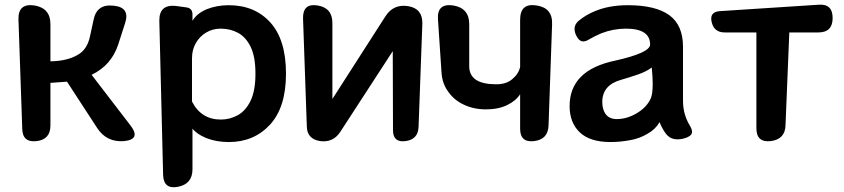

<svg xmlns="http://www.w3.org/2000/svg" viewBox="-20 -589 3567 811"><path d="M58 -507Q56 -576 125 -566Q193 -555 193 -487V-330Q262 -331 306 -356Q348 -378 360 -435L375 -504Q388 -573 459 -565H460Q531 -558 508 -490L479 -400Q450 -313 367 -273L532 -58Q576 0 504 7Q430 13 390 -49L263 -244L193 -239V-59Q193 0 135 7Q75 14 74 -45Z M653 -501Q652 -571 722 -564L766 -558Q793 -555 793 -528V-501Q811 -532 853 -550Q896 -567 946 -567Q1056 -567 1122 -494Q1188 -421 1188 -278Q1188 -136 1121 -63Q1053 11 947 11Q893 11 851 -6Q810 -23 793 -46V126Q793 188 732 200Q671 212 669 150ZM913 -84Q951 -84 984.5 -102.5Q1018 -121 1038.5 -163.5Q1059 -206 1059 -278Q1059 -349 1039 -390.5Q1019 -432 986 -450Q953 -468 912 -468Q879 -468 851.5 -452Q824 -436 807.5 -407.5Q791 -379 791 -343V-160Q830 -84 913 -84Z M1639 -373 1418 -33Q1388 14 1333 7Q1277 -1 1276 -55L1260 -512Q1259 -576 1321 -566Q1384 -556 1384 -492V-171L1608 -520Q1642 -573 1704 -563Q1765 -553 1764 -490L1748 -53Q1746 0 1693 7Q1640 14 1640 -39Z M2177 -191Q2159 -163 2122 -145Q2085 -127 2032 -127Q1981 -127 1939 -147Q1898 -166 1873 -202Q1848 -236 1845 -282L1830 -507Q1825 -576 1894 -566Q1962 -555 1962 -487V-309Q1962 -233 2076 -233Q2119 -233 2144 -255Q2170 -276 2177 -306V-506Q2177 -577 2246 -566Q2315 -556 2312 -486L2297 -59Q2295 0 2236 7Q2177 14 2177 -45Z M2559 11Q2473 11 2430 -29Q2386 -70 2386 -141Q2386 -293 2579 -333Q2726 -366 2726 -401Q2726 -468 2624 -468Q2570 -468 2519 -448Q2491 -436 2469 -423Q2452 -412 2439 -414.5Q2426 -417 2416 -435Q2406 -453 2407 -470Q2408 -487 2424 -501Q2454 -526 2493 -542Q2553 -567 2632 -567Q2749 -567 2807 -525Q2865 -483 2865 -391V-164Q2865 -106 2893 -60Q2906 -39 2902.5 -26.5Q2899 -14 2875 -6Q2851 2 2829 -1.5Q2807 -5 2792 -25Q2775 -49 2766 -73Q2748 -42 2715 -24Q2682 -4 2642 3Q2599 11 2559 11ZM2585 -86Q2629 -86 2671 -111.5Q2713 -137 2729 -174Q2737 -192 2737 -236Q2737 -262 2733 -304Q2711 -287 2676.5 -275Q2642 -263 2604 -252Q2524 -230 2524 -158Q2524 -125 2539.5 -105.5Q2555 -86 2585 -86Z M3175 -452H3041Q2996 -452 2986 -496Q2976 -539 3021 -542L3437 -569Q3497 -574 3497 -513Q3497 -452 3437 -452H3314L3298 -61Q3297 -1 3236 7Q3175 14 3175 -47Z"/></svg>

Font: MaokenZhuyuanTi
Style: Regular
Weight: 400
Designer: Fontworks Inc & LongZhuTi team: ZERO子、时光羊、荆南、频凡、刘鹏、Little White Dog、帆影Magmeta、奈白不弍、白日月球、ChaoTawei、雨三（排名不分先后）
Version: Version 1.000; 20230222